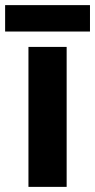

<svg xmlns="http://www.w3.org/2000/svg" viewBox="-33 -729 371 749"><path d="M227 0H78V-546H227ZM318 -709V-606H-13V-709Z"/></svg>

Font: Noto Sans Sinhala
Style: Regular
Weight: 400
Designer: Jelle Bosma - Monotype Design Team
Foundry: Monotype Imaging Inc.
Version: Version 2.006